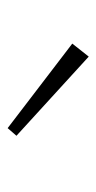

<svg xmlns="http://www.w3.org/2000/svg" viewBox="105 -1117 252 502"><g transform="rotate(90 231.0 -866.0)"><path d="M315 -760 94 -929 128 -972 335 -783Z"/></g></svg>

Font: BioRhyme Light
Style: Regular
Weight: 300
Designer: Aoife Mooney
Foundry: Aoife Mooney Type
Version: Version 1.600;gftools[0.9.33]